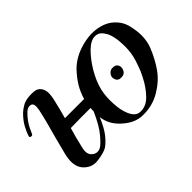

<svg xmlns="http://www.w3.org/2000/svg" viewBox="-73 -638 858 858"><g transform="rotate(-45 356.0 -209.5)"><path d="M541 -401.4Q556.6 -401.4 568.4 -392.6Q579.1 -382.8 587.9 -367.2Q601.6 -338.9 603.5 -295.9Q606.4 -252.9 597.7 -214.8Q592.8 -194.3 584 -170.9Q576.2 -146.5 563.5 -123Q542 -79.1 510.7 -46.9Q478.5 -14.6 440.4 -19.5Q427.7 -21.5 418 -31.2Q408.2 -41 401.4 -57.6Q388.7 -86.9 386.7 -129.9Q383.8 -173.8 392.6 -212.9Q397.5 -233.4 407.2 -256.8Q417 -279.3 429.7 -300.8Q454.1 -341.8 484.4 -372.1Q515.6 -402.3 541 -401.4ZM474.6 -236.3Q463.9 -224.6 465.8 -211.9Q467.8 -199.2 474.6 -193.4Q481.4 -186.5 496.1 -187.5Q510.7 -187.5 518.6 -197.3Q525.4 -206.1 526.4 -217.8Q527.3 -229.5 520.5 -237.3Q513.7 -246.1 499 -246.1Q484.4 -247.1 474.6 -236.3ZM299.8 -168Q270.5 -102.5 244.1 -72.3Q218.8 -42 204.1 -33.2Q179.7 -20.5 160.2 -37.1Q139.6 -52.7 149.4 -90.8Q156.2 -118.2 162.1 -142.6Q168.9 -167 174.8 -187.5Q195.3 -188.5 237.3 -188.5Q279.3 -188.5 300.8 -188.5Q300.8 -183.6 299.8 -177.7Q299.8 -172.9 299.8 -168ZM443.4 0Q503.9 1 552.7 -28.3Q600.6 -56.6 629.9 -97.7Q658.2 -137.7 678.7 -188.5Q691.4 -218.8 691.4 -257.8Q691.4 -282.2 685.5 -310.5Q678.7 -348.6 657.2 -372.1Q636.7 -396.5 607.4 -408.2Q552.7 -429.7 485.4 -413.1Q418 -396.5 377 -353.5Q352.5 -327.1 335 -298.8Q318.4 -270.5 308.6 -237.3Q285.2 -237.3 245.1 -237.3Q205.1 -237.3 187.5 -237.3Q201.2 -287.1 208 -317.4Q215.8 -347.7 215.8 -368.2Q215.8 -375 213.9 -383.8Q211.9 -391.6 208 -398.4Q201.2 -409.2 190.4 -415Q179.7 -419.9 158.2 -419.9Q125 -419.9 105.5 -410.2Q85.9 -399.4 71.3 -385.7Q46.9 -361.3 34.2 -336.9Q21.5 -313.5 16.6 -296.9Q15.6 -293.9 15.6 -292Q15.6 -287.1 22.5 -286.1Q31.2 -285.2 33.2 -291Q41 -307.6 46.9 -320.3Q52.7 -332 62.5 -345.7Q71.3 -358.4 87.9 -375Q104.5 -391.6 122.1 -386.7Q138.7 -381.8 131.8 -345.7Q124 -309.6 116.2 -280.3Q92.8 -195.3 76.2 -128.9Q58.6 -63.5 85 -29.3Q110.4 1 146.5 1Q152.3 1 158.2 0Q201.2 -5.9 218.8 -16.6Q236.3 -27.3 259.8 -55.7Q282.2 -85 300.8 -130.9Q306.6 -78.1 351.6 -39.1Q395.5 0 443.4 0Z"/></g></svg>

Font: Gilchrist
Style: Regular
Weight: 400
Version: 1.0